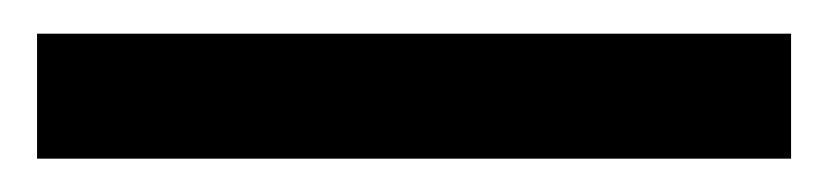

<svg xmlns="http://www.w3.org/2000/svg" viewBox="-20 -20 491 114"><path d="M449.7 0V74.2H2V0Z"/></svg>

Font: Vazirmatn RD UI
Style: Regular
Weight: 400
Designer: Saber Rastikerdar
Foundry: Saber Rastikerdar
Version: Version 33.003